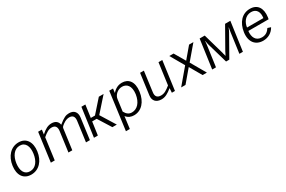

<svg xmlns="http://www.w3.org/2000/svg" viewBox="119 -1722 4572 3070"><g transform="rotate(-30 2404.5 -187.5)"><path d="M233 10C377 10 477 -103 499 -263C522 -425 452 -540 309 -540C166 -540 63 -426 41 -262C19 -102 88 10 233 10ZM242 -46C135 -46 97 -142 113 -265C130 -388 194 -485 300 -485C406 -485 445 -389 428 -265C411 -141 349 -46 242 -46Z M668 0 721 -397C786 -452 830 -481 887 -481C953 -481 979 -440 971 -372L921 0H992L1043 -378C1045 -390 1049 -397 1059 -408C1093 -440 1150 -481 1211 -481C1278 -481 1303 -440 1295 -372L1245 0H1317L1369 -389C1380 -480 1336 -540 1242 -540C1185 -540 1140 -522 1043 -442C1034 -501 993 -540 918 -540C853 -540 798 -512 725 -446L736 -530H667L596 0Z M1732 0H1814L1646 -271L1876 -530H1788L1584 -300H1507L1539 -530H1466L1392 0H1464L1498 -241H1581Z M1959 165 1988 -57C2027 -7 2076 10 2131 10C2264 10 2368 -97 2392 -274C2416 -453 2336 -540 2216 -540C2118 -540 2063 -478 2040 -453L2050 -530H1980L1887 165ZM2122 -47C2067 -47 2028 -78 1999 -133L2028 -349C2036 -415 2103 -483 2187 -483C2271 -483 2338 -421 2319 -271C2298 -126 2219 -47 2122 -47Z M2636 9H2639C2706 9 2762 -23 2836 -83L2831 -1H2888L2960 -531H2890L2836 -133C2767 -78 2723 -49 2662 -49C2588 -49 2561 -91 2571 -160L2620 -531H2550L2498 -143C2486 -51 2538 8 2636 9Z M3318 -276 3534 -530H3454L3285 -330L3168 -530H3089L3235 -276L3002 0H3082L3270 -222L3398 0H3477Z M3575 0H3645L3698 -379C3700 -391 3702 -404 3702 -415C3703 -427 3704 -438 3704 -449H3708C3709 -438 3711 -426 3714 -414C3716 -401 3719 -389 3722 -377L3831 0H3891L4105 -378C4118 -401 4128 -424 4138 -449H4142C4140 -439 4138 -428 4135 -415C4133 -404 4131 -392 4129 -379L4077 0H4142L4216 -530H4119L3902 -148C3897 -136 3891 -126 3885 -113C3879 -103 3875 -93 3870 -85H3867C3865 -93 3863 -102 3861 -114C3856 -126 3853 -137 3852 -148L3743 -530H3649Z M4758 -245 4764 -278C4786 -440 4718 -540 4580 -540C4436 -540 4336 -431 4312 -260C4289 -89 4376 10 4515 10C4603 10 4682 -31 4729 -115L4671 -134C4637 -80 4593 -47 4523 -47C4412 -47 4370 -136 4384 -245ZM4393 -303C4404 -393 4463 -485 4571 -485C4672 -485 4710 -407 4695 -303Z"/></g></svg>

Font: Cheyenne Sans Light
Style: Italic
Weight: 300
Italic angle: -8.13011°
Designer: The Public Sans project authors (U.S. Web Design System), Libre Franklin designed by Pablo Impallari and Rodrigo Fuenzal
Foundry: The Cheyenne Sans Project Authors
Version: Version 2.007